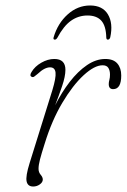

<svg xmlns="http://www.w3.org/2000/svg" viewBox="-20 -672 462 700"><path d="M95.5 -392Q86.5 -396 95 -409.5Q107 -430 130.8 -443.5Q154.5 -457 178 -457Q218.5 -457 218.5 -417.5Q218.5 -393.5 206.5 -358.2Q194.5 -323 181 -288Q204.5 -335 234.2 -373.5Q264 -412 297 -434.5Q330 -457 364 -457Q393.5 -457 407.8 -440.5Q422 -424 422 -397Q422 -347 392.5 -347Q376.5 -347 376.5 -365.5Q376.5 -373 378.8 -381Q381 -389 381 -400Q381 -415 375 -424.5Q369 -434 354 -434Q324.5 -434 285 -397.8Q245.5 -361.5 207.2 -297.2Q169 -233 143 -148.5Q131 -111 125.8 -90.8Q120.5 -70.5 120.5 -56.5Q120.5 -44 128.2 -35Q136 -26 136 -17.5Q136 -7.5 125.2 0.2Q114.5 8 101 8Q81 8 77 -10.8Q73 -29.5 88 -77.5L171 -343.5Q184.5 -388 182.5 -407.2Q180.5 -426.5 162.5 -426.5Q153 -426.5 142 -421Q131 -415.5 116.5 -402Q109.5 -396 104.8 -392.8Q100 -389.5 95.5 -392ZM299 -615.5Q266 -615.5 239 -596.5Q212 -577.5 189.5 -535Q185 -527.5 180 -527.5Q173 -527.5 175.5 -536Q190.5 -587 226.8 -619.5Q263 -652 308.5 -652Q354 -652 373.5 -619.5Q393 -587 382 -536Q379.5 -527.5 373 -527.5Q368 -527.5 367.5 -535Q366.5 -577.5 349.5 -596.5Q332.5 -615.5 299 -615.5Z"/></svg>

Font: Fraunces 9pt S050 Thin
Style: Italic
Weight: 100
Italic angle: -16°
Version: Version 1.000; ttfautohint (v1.8.3)